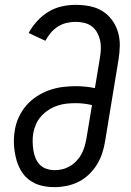

<svg xmlns="http://www.w3.org/2000/svg" viewBox="-20 -763 540 791"><path d="M204 8Q175 8 148 1Q121 -6 99.5 -22.5Q78 -39 65 -62.5Q52 -86 45.5 -113Q39 -140 37.5 -168.5Q36 -197 41 -226Q45 -253 57 -279.5Q69 -306 88 -328Q107 -350 131.5 -366Q156 -382 183 -391.5Q210 -401 237.5 -404.5Q265 -408 292 -408Q312 -408 332 -406Q352 -404 371 -400L392 -527Q395 -545 395.5 -563.5Q396 -582 392 -598.5Q388 -615 379.5 -630Q371 -645 357.5 -655Q344 -665 326.5 -669Q309 -673 291 -673Q273 -673 254 -668.5Q235 -664 218.5 -653.5Q202 -643 189 -627.5Q176 -612 167 -595L98 -627Q112 -653 133 -676Q154 -699 179.5 -714.5Q205 -730 234 -736.5Q263 -743 291 -743Q321 -743 349.5 -737.5Q378 -732 401.5 -717.5Q425 -703 441.5 -680.5Q458 -658 466 -631Q474 -604 473.5 -574.5Q473 -545 468 -516L413 -181Q409 -156 401 -131.5Q393 -107 379 -84.5Q365 -62 345.5 -43.5Q326 -25 302.5 -13.5Q279 -2 254 3Q229 8 204 8ZM205 -62Q222 -62 238 -66Q254 -70 269 -79Q284 -88 296 -101Q308 -114 316 -129Q324 -144 328.5 -160Q333 -176 336 -192L359 -330Q343 -334 326 -336Q309 -338 292 -338Q273 -338 254 -336Q235 -334 216 -327.5Q197 -321 180 -310Q163 -299 149.5 -284Q136 -269 128 -250.5Q120 -232 117 -213Q114 -196 114.5 -178.5Q115 -161 117.5 -144Q120 -127 126.5 -111.5Q133 -96 144 -84.5Q155 -73 171.5 -67.5Q188 -62 205 -62Z"/></svg>

Font: Iosevka Gothic
Style: Italic
Weight: 400
Italic angle: -9°
Monospace: yes
Designer: Belleve Invis
Foundry: Belleve Invis
Version: Version 15.5.1; ttfautohint (v1.8.4)